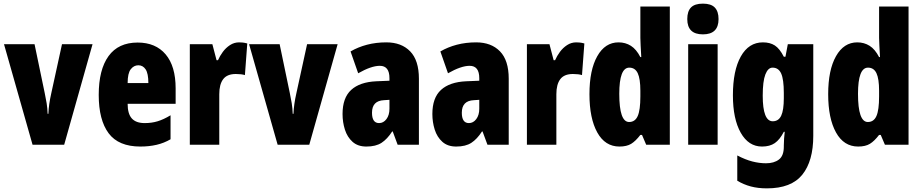

<svg xmlns="http://www.w3.org/2000/svg" viewBox="-20 -796 5067 1056"><path d="M159 0 2 -553H170L226 -284Q232 -256 236.5 -228.5Q241 -201 242 -170H246Q247 -196 251 -224Q255 -252 262 -283L321 -553H489L333 0Z M737 -562Q836 -562 891 -497Q946 -432 946 -310V-225H682Q682 -170 705 -144.5Q728 -119 776 -119Q814 -119 847 -129Q880 -139 918 -162V-30Q882 -9 841 0.5Q800 10 752 10Q632 10 577.5 -63Q523 -136 523 -274Q523 -413 577 -487.5Q631 -562 737 -562ZM741 -437Q716 -437 699 -415Q682 -393 682 -339H796Q796 -392 781 -414.5Q766 -437 741 -437Z M1295 -563Q1305 -563 1315 -562Q1325 -561 1340 -557L1327 -383Q1308 -389 1277 -389Q1229 -389 1207.5 -360.5Q1186 -332 1186 -278V0H1024V-553H1148L1171 -465H1179Q1189 -488 1205.5 -510.5Q1222 -533 1245 -548Q1268 -563 1295 -563Z M1507 0 1350 -553H1518L1574 -284Q1580 -256 1584.5 -228.5Q1589 -201 1590 -170H1594Q1595 -196 1599 -224Q1603 -252 1610 -283L1669 -553H1837L1681 0Z M2105 -563Q2188 -563 2236 -513.5Q2284 -464 2284 -363V0H2167L2140 -73H2137Q2110 -31 2078.5 -10.5Q2047 10 1995 10Q1948 10 1919 -16Q1890 -42 1877 -83Q1864 -124 1864 -169Q1864 -258 1911.5 -301.5Q1959 -345 2050 -349L2122 -352V-366Q2122 -434 2069 -434Q2022 -434 1950 -393L1908 -513Q1949 -537 1998.5 -550Q2048 -563 2105 -563ZM2092 -245Q2026 -242 2026 -176Q2026 -119 2065 -119Q2089 -119 2105.5 -141Q2122 -163 2122 -198V-247Z M2599 -563Q2682 -563 2730 -513.5Q2778 -464 2778 -363V0H2661L2634 -73H2631Q2604 -31 2572.5 -10.5Q2541 10 2489 10Q2442 10 2413 -16Q2384 -42 2371 -83Q2358 -124 2358 -169Q2358 -258 2405.5 -301.5Q2453 -345 2544 -349L2616 -352V-366Q2616 -434 2563 -434Q2516 -434 2444 -393L2402 -513Q2443 -537 2492.5 -550Q2542 -563 2599 -563ZM2586 -245Q2520 -242 2520 -176Q2520 -119 2559 -119Q2583 -119 2599.5 -141Q2616 -163 2616 -198V-247Z M3149 -563Q3159 -563 3169 -562Q3179 -561 3194 -557L3181 -383Q3162 -389 3131 -389Q3083 -389 3061.5 -360.5Q3040 -332 3040 -278V0H2878V-553H3002L3025 -465H3033Q3043 -488 3059.5 -510.5Q3076 -533 3099 -548Q3122 -563 3149 -563Z M3387 10Q3308 10 3265 -67.5Q3222 -145 3222 -278Q3222 -411 3265 -487Q3308 -563 3382 -563Q3420 -563 3450 -544Q3480 -525 3502 -482H3507Q3505 -520 3503.5 -546Q3502 -572 3502 -588V-760H3664V0H3534L3511 -54H3502Q3476 -20 3451.5 -5Q3427 10 3387 10ZM3440 -125Q3473 -125 3487.5 -158Q3502 -191 3502 -265V-297Q3502 -363 3487.5 -393.5Q3473 -424 3441 -424Q3386 -424 3386 -280Q3386 -125 3440 -125Z M3846 -776Q3891 -776 3911.5 -754.5Q3932 -733 3932 -691Q3932 -607 3846 -607Q3760 -607 3760 -691Q3760 -734 3780.5 -755Q3801 -776 3846 -776ZM3927 -553V0H3765V-553Z M4176 -563Q4215 -563 4241.5 -546Q4268 -529 4291 -484H4300L4313 -553H4453V-49Q4453 90 4392.5 165Q4332 240 4198 240Q4149 240 4109.5 229.5Q4070 219 4035 198V59Q4079 82 4117.5 92Q4156 102 4193 102Q4237 102 4264 81.5Q4291 61 4291 11V5Q4291 -12 4292.5 -34Q4294 -56 4296 -71H4291Q4269 -28 4241.5 -9Q4214 10 4171 10Q4097 10 4054 -66Q4011 -142 4011 -272Q4011 -408 4054.5 -485.5Q4098 -563 4176 -563ZM4229 -424Q4204 -424 4189.5 -386.5Q4175 -349 4175 -270Q4175 -129 4230 -129Q4262 -129 4276.5 -159.5Q4291 -190 4291 -256V-285Q4291 -359 4276.5 -391.5Q4262 -424 4229 -424Z M4700 10Q4621 10 4578 -67.5Q4535 -145 4535 -278Q4535 -411 4578 -487Q4621 -563 4695 -563Q4733 -563 4763 -544Q4793 -525 4815 -482H4820Q4818 -520 4816.5 -546Q4815 -572 4815 -588V-760H4977V0H4847L4824 -54H4815Q4789 -20 4764.5 -5Q4740 10 4700 10ZM4753 -125Q4786 -125 4800.5 -158Q4815 -191 4815 -265V-297Q4815 -363 4800.5 -393.5Q4786 -424 4754 -424Q4699 -424 4699 -280Q4699 -125 4753 -125Z"/></svg>

Font: Noto Sans Khmer UI ExtraCondensed Black
Style: Regular
Weight: 900
Width: 2
Designer: Danh Hong and the Monotype Design Team
Foundry: Monotype Imaging Inc.
Version: Version 2.002; ttfautohint (v1.8.4.7-5d5b)